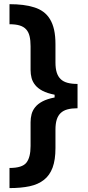

<svg xmlns="http://www.w3.org/2000/svg" viewBox="-20 -768 433 942"><path d="M26.6 154.8V56.1Q89.5 56.1 109.7 29.8Q130 3.9 130 -51.5V-168Q130 -188.6 134.9 -207.6Q139.9 -226.6 152.9 -242.5Q165.8 -258.5 188.7 -270.6Q211.6 -282.7 247.9 -289.8V-303.3Q211.6 -310.4 188.7 -322.4Q165.8 -334.5 152.9 -350.5Q139.9 -366.5 134.9 -385.3Q130 -404.1 130 -424.7V-541.2Q130 -570.3 125 -590.7Q120 -611.2 108.1 -624.1Q96.2 -637.1 76.3 -643.1Q56.5 -649.1 26.6 -649.1V-747.5Q62.1 -747.5 92.3 -743.8Q122.5 -740.1 148.1 -731.9Q173.3 -724.1 192.6 -709.9Q212 -695.7 225.3 -673.8Q238.6 -652 245.4 -621.8Q252.1 -591.6 252.1 -551.5V-461.3Q252.1 -432.5 258.3 -412.5Q264.6 -392.4 277.7 -379.8Q290.8 -367.2 311.4 -361.7Q332 -356.2 360.4 -356.2V-236.9Q331.7 -236.9 311.3 -231.4Q290.8 -225.9 277.7 -213.4Q264.6 -201 258.3 -180.9Q252.1 -160.9 252.1 -131.7V-41.2Q252.1 16.3 238.1 54.2Q224.1 92 195.8 114.3Q167.6 136.7 125.4 145.8Q83.1 154.8 26.6 154.8Z"/></svg>

Font: Inter P Semi Bold
Style: Regular
Weight: 600
Designer: Rasmus Andersson
Foundry: rsms
Version: Version 3.018;git-588b23468